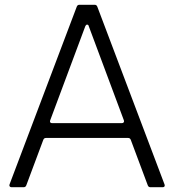

<svg xmlns="http://www.w3.org/2000/svg" viewBox="-20 -783 728 803"><path d="M28 0Q23 0 20.5 -3.5Q18 -7 20 -12L301 -755Q304 -763 312 -763H376Q384 -763 387 -755L668 -12L669 -8Q669 0 660 0H609Q601 0 598 -8L527 -198Q524 -206 516 -206H172Q164 -206 161 -198L90 -8Q87 0 79 0ZM490 -268Q495 -268 497.5 -271.5Q500 -275 498 -280L351 -674Q350 -680 344 -680Q340 -680 337 -674L190 -280L189 -276Q189 -268 198 -268Z"/></svg>

Font: Open Sauce Two Light
Style: Regular
Weight: 300
Designer: Alfredo Marco Pradil
Foundry: Creative Sauce Fz LLC
Version: Version 1.477